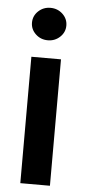

<svg xmlns="http://www.w3.org/2000/svg" viewBox="-54 -795 370 826"><g transform="rotate(5 130.5 -381.5)"><path d="M66.4 0V-545.9H194.3V0ZM130.4 -622.6Q99.6 -622.6 77.9 -643.1Q56.2 -663.6 56.2 -692.4Q56.2 -721.7 77.9 -742.2Q99.6 -762.7 130.4 -762.7Q161.1 -762.7 182.9 -742.2Q204.6 -721.7 204.6 -692.4Q204.6 -663.6 182.9 -643.1Q161.1 -622.6 130.4 -622.6Z"/></g></svg>

Font: Inter Semi Bold
Style: Regular
Weight: 600
Designer: Rasmus Andersson
Foundry: rsms
Version: Version 4.000;git-e0f93cc